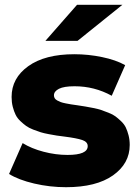

<svg xmlns="http://www.w3.org/2000/svg" viewBox="-20 -779 587 808"><path d="M257.8 8.8Q189.5 8.8 123.8 -6.6Q58.1 -22 18.1 -46.9L75.2 -176.8Q112.3 -153.8 163.3 -140.4Q214.4 -127 264.2 -127Q349.1 -127 349.1 -164.1Q349.1 -182.1 325.7 -189.9Q302.2 -197.8 252 -204.1Q231 -206.5 218.8 -208.5Q206.5 -210.4 185.5 -214.4Q164.6 -218.3 151.4 -222.4Q138.2 -226.6 119.9 -233.6Q101.6 -240.7 90.1 -249Q78.6 -257.3 65.7 -269.5Q52.7 -281.7 45.7 -296.1Q38.6 -310.5 33.7 -329.6Q28.8 -348.6 28.8 -371.1Q28.8 -450.2 98.9 -500.5Q168.9 -550.8 293 -550.8Q351.6 -550.8 409.4 -538.8Q467.3 -526.9 506.8 -504.9L450.2 -376Q377.4 -416 293.9 -416Q249 -416 228 -405.3Q207 -394.5 207 -377.9Q207 -371.1 210.2 -365.7Q213.4 -360.4 220.9 -356.2Q228.5 -352.1 235.6 -349.4Q242.7 -346.7 256.3 -344Q270 -341.3 279.1 -339.8Q288.1 -338.4 306.2 -335.9Q328.1 -332.5 338.9 -330.8Q349.6 -329.1 371.6 -324.7Q393.6 -320.3 405.5 -316.2Q417.5 -312 436.3 -304.7Q455.1 -297.4 465.8 -289.3Q476.6 -281.2 489.5 -269Q502.4 -256.8 509.3 -242.7Q516.1 -228.5 521 -209.7Q525.9 -190.9 525.9 -168.9Q525.9 -90.8 455.6 -41Q385.3 8.8 257.8 8.8ZM170.9 -606.9 304.2 -758.8H495.1L306.2 -606.9Z"/></svg>

Font: Montserrat ExtraBold
Style: Regular
Weight: 800
Designer: Julieta Ulanovsky
Foundry: Julieta Ulanovsky
Version: Version 9.000